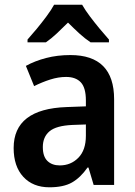

<svg xmlns="http://www.w3.org/2000/svg" viewBox="-20 -786 574 816"><path d="M279 -552Q465 -552 465 -364V0H378L356 -74H352Q322 -31 286 -10.5Q250 10 190 10Q120 10 79 -34.5Q38 -79 38 -157Q38 -323 263 -331L345 -334V-359Q345 -413 323.5 -436Q302 -459 261 -459Q228 -459 193.5 -448Q159 -437 125 -420L90 -506Q128 -527 176 -539.5Q224 -552 279 -552ZM288 -255Q219 -252 190.5 -228Q162 -204 162 -161Q162 -121 181.5 -102Q201 -83 234 -83Q281 -83 313 -115.5Q345 -148 345 -209V-257ZM329 -766Q342 -743 362 -716.5Q382 -690 403.5 -664Q425 -638 443 -618V-606H365Q341 -622 317.5 -643.5Q294 -665 269 -690Q244 -665 221 -643.5Q198 -622 175 -606H97V-618Q115 -638 136.5 -664Q158 -690 178 -717Q198 -744 210 -766Z"/></svg>

Font: Noto Sans Hebrew SemiCondensed SemiBold
Style: Regular
Weight: 600
Width: 4
Designer: Monotype Design Team
Foundry: Monotype Imaging Inc.
Version: Version 2.004; ttfautohint (v1.8.4.7-5d5b)